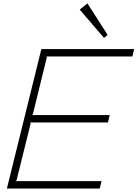

<svg xmlns="http://www.w3.org/2000/svg" viewBox="-20 -1095 799 1115"><path d="M569.8 -43 559.1 0H20L220.2 -810.1H758.8L749 -767.1H249L252 -762.2L170.9 -432.1L165 -426.8H617.2L606.9 -383.8H153.8L158.2 -378.9L76.2 -47.9L69.8 -43ZM487.8 -1075.2 605 -892.1 584 -875 442.9 -1039.1Z"/></svg>

Font: Sinkin Sans 200 X Light Italic
Style: Regular
Weight: 200
Italic angle: -112°
Designer: Keith Bates
Foundry: K-Type
Version: Sinkin Sans (version 1.0)  by Keith Bates   •   © 2014   www